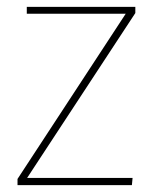

<svg xmlns="http://www.w3.org/2000/svg" viewBox="-20 -539 450 559"><path d="M374 -501 59 -21H366L364 0H31V-18L346 -499H58V-519H374Z"/></svg>

Font: FiraSans
Style: Regular
Weight: 150
Designer: Carrois Corporate & Edenspiekermann AG
Foundry: Carrois Corporate GbR & Edenspiekermann AG
Version: Version 3.106;PS 003.106;hotconv 1.0.70;makeotf.lib2.5.58329